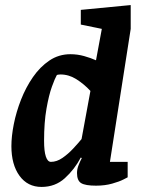

<svg xmlns="http://www.w3.org/2000/svg" viewBox="-20 -727 556 758"><path d="M299 -105Q274 -58 236 -23.5Q198 11 144 11Q89 11 57 -33Q25 -77 25 -150Q25 -189 34.5 -237Q44 -285 63 -333.5Q82 -382 110 -422.5Q138 -463 175 -488Q212 -513 258 -513Q286 -513 312.5 -505.5Q339 -498 359 -489L382 -613L299 -630V-688L496 -707V-613L414 -88H484V-27Q484 -27 467.5 -18.5Q451 -10 422.5 -2Q394 6 359 6Q317 6 300.5 -4Q284 -14 284 -44Q284 -59 290 -74.5Q296 -90 303 -103ZM337 -368Q312 -395 282 -414Q252 -433 219 -433Q218 -433 211.5 -432.5Q205 -432 204 -430Q197 -418 185 -385Q173 -352 163.5 -298Q154 -244 154 -171Q154 -130 161 -109Q168 -88 181 -88Q204 -88 226.5 -103.5Q249 -119 269 -140.5Q289 -162 302 -178Z"/></svg>

Font: Faustina VF Beta
Style: Italic
Weight: 400
Italic angle: -8°
Designer: Alfonso Garcia
Foundry: Omnibus-Type
Version: Version 1.006